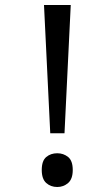

<svg xmlns="http://www.w3.org/2000/svg" viewBox="-20 -734 423 768"><path d="M181 -201 156 -714H263L238 -201ZM147 -54Q147 -91 165 -106Q183 -121 209 -121Q234 -121 252.5 -106Q271 -91 271 -54Q271 -18 252.5 -2Q234 14 209 14Q183 14 165 -2Q147 -18 147 -54Z"/></svg>

Font: hexbangla15
Style: Regular
Weight: 400
Designer: Jelle Bosma - Monotype Design Team
Foundry: Monotype Imaging Inc.
Version: Version 2.006